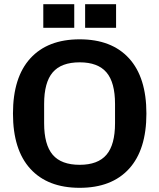

<svg xmlns="http://www.w3.org/2000/svg" viewBox="-20 -888 762 918"><path d="M42 -345Q42 -518 125 -609Q208 -700 361 -700Q514 -700 597 -609Q680 -518 680 -345Q680 -172 597 -81Q514 10 361 10Q208 10 125 -81Q42 -172 42 -345ZM361 -100Q448 -100 489 -148Q530 -196 530 -299V-391Q530 -494 489 -542Q448 -590 361 -590Q273 -590 232 -542Q191 -494 191 -391V-299Q191 -196 232 -148Q273 -100 361 -100ZM187 -868H335V-755H187ZM387 -868H535V-755H387Z"/></svg>

Font: Mozilla Text BETA
Style: Bold
Weight: 700
Designer: Studio DRAMA
Foundry: Studio DRAMA
Version: Version 0.100